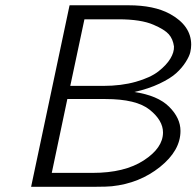

<svg xmlns="http://www.w3.org/2000/svg" viewBox="-20 -715 752 735"><path d="M99.1 0 246.1 -693.8 247.1 -694.8H472.2Q569.3 -694.8 629.9 -662.1Q711.9 -617.2 711.9 -543.9Q711.9 -530.8 708.5 -515.4Q705.1 -500 690.9 -477.5Q676.8 -455.1 654.8 -435.1Q632.8 -415 590.8 -395Q548.8 -375 494.1 -362.8Q584 -349.6 627.4 -306.4Q670.9 -263.2 670.9 -213.9Q670.9 -138.7 592.5 -75.9Q514.2 -13.2 408.2 -2Q388.2 0 347.2 0ZM178.2 -53.2H335Q457 -53.2 530.5 -101.1Q604 -148.9 604 -208Q604 -253.9 553 -294.9Q502 -335.9 383.8 -335.9H237.8ZM249 -386.2H375Q444.8 -386.2 500.5 -402.1Q556.2 -418 586.7 -441.9Q617.2 -465.8 632.1 -490.5Q647 -515.1 646 -537.1Q642.1 -565.9 626 -584Q609.9 -602.1 567.9 -620.1Q520 -641.1 434.1 -641.1H303.2Z"/></svg>

Font: CMU Bright
Style: Oblique
Weight: 500
Italic angle: -12°
Version: Version 0.7.0